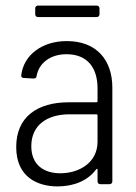

<svg xmlns="http://www.w3.org/2000/svg" viewBox="-20 -659 487 687"><path d="M326 -639H116C110 -639 106 -635 106 -629V-608C106 -602 110 -598 116 -598H326C332 -598 336 -602 336 -608V-629C336 -635 332 -639 326 -639ZM219 -512C131 -512 65 -463 56 -390C55 -384 59 -380 65 -380L100 -378C106 -378 110 -380 111 -387C119 -434 161 -465 218 -465C294 -465 329 -415 329 -343V-297C329 -295 327 -293 325 -293H226C114 -293 38 -241 38 -133C38 -24 116 8 186 8C243 8 294 -12 324 -53C327 -56 329 -55 329 -52V-10C329 -4 333 0 339 0H372C378 0 382 -4 382 -10V-345C382 -445 325 -512 219 -512ZM196 -39C138 -39 92 -68 92 -136C92 -211 148 -250 229 -250H325C327 -250 329 -248 329 -246V-152C329 -76 262 -39 196 -39Z"/></svg>

Font: Barlow Semi Condensed Light
Style: Regular
Weight: 300
Width: 4
Designer: Jeremy Tribby
Foundry: Tribby Type
Version: Version 1.422;hotconv 1.0.109;makeotfexe 2.5.65596